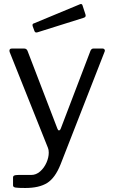

<svg xmlns="http://www.w3.org/2000/svg" viewBox="-20 -772 570 957"><path d="M406 -700Q407 -698 407 -694Q407 -686 396 -683L167 -611Q165 -610 161 -610Q154 -610 151 -619L143 -641Q142 -643 142 -646Q142 -654 148 -655L379 -751Q380 -752 383 -752Q389 -752 391 -746ZM45 152V113Q45 106 50.5 103Q56 100 73 100H136Q160 100 180 82.5Q200 65 211.5 39Q223 13 223 -11Q223 -26 219 -35L28 -513Q27 -515 27 -519Q27 -530 39 -530H101Q112 -530 117 -519L266 -131Q269 -122 274 -122Q280 -122 284 -134L431 -519Q436 -530 445 -530H492Q498 -530 501 -525.5Q504 -521 502 -516L282 47Q255 115 215 140Q175 165 106 165Q71 165 58 163Q45 161 45 152Z"/></svg>

Font: Libre Franklin
Style: Regular
Weight: 400
Designer: Pablo Impallari, Rodrigo Fuenzalida
Foundry: Impallari Type
Version: Version 1.002; ttfautohint (v1.5)